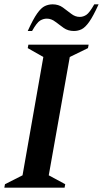

<svg xmlns="http://www.w3.org/2000/svg" viewBox="-27 -866 475 886"><path d="M-7 0 -4 -16 77 -57 173 -603 101 -644 104 -660H382L379 -644L295 -603L198 -57L274 -16L271 0ZM101 -723Q126 -778 144.5 -804Q163 -830 180 -838Q197 -846 216 -846Q243 -846 263 -831.5Q283 -817 301.5 -802.5Q320 -788 341 -788Q357 -788 371.5 -797.5Q386 -807 408 -846H428Q403 -791 384.5 -765Q366 -739 349.5 -731Q333 -723 314 -723Q287 -723 267 -737Q247 -751 228.5 -765.5Q210 -780 189 -780Q173 -780 158 -771Q143 -762 121 -723Z"/></svg>

Font: Spectral SC SemiBold
Style: Italic
Weight: 600
Italic angle: -10°
Designer: Jean-Baptiste Levee
Foundry: Production Type
Version: Version 2.001